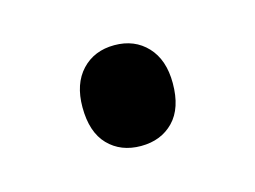

<svg xmlns="http://www.w3.org/2000/svg" viewBox="-37 -167 305 230"><g transform="rotate(-15 116.0 -52.5)"><path d="M116 10Q91 10 75.5 -6Q60 -22 60 -53Q60 -82 75.5 -98.5Q91 -115 116 -115Q141 -115 156.5 -98.5Q172 -82 172 -53Q172 -22 156.5 -6Q141 10 116 10Z"/></g></svg>

Font: National Park
Style: Regular
Weight: 400
Designer: Andrea Herstowski, Ben Hoepner
Version: Version 1.009